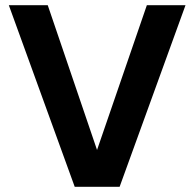

<svg xmlns="http://www.w3.org/2000/svg" viewBox="-20 -720 749 740"><path d="M268 0 14 -700H164L354 -142L546 -700H695L441 0Z"/></svg>

Font: DM Sans 18pt ExtraBold
Style: Regular
Weight: 800
Designer: Colophon Foundry, Jonny Pinhorn
Foundry: Colophon Foundry
Version: Version 4.004;gftools[0.9.30]